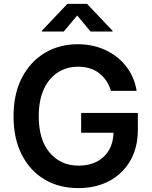

<svg xmlns="http://www.w3.org/2000/svg" viewBox="-20 -967 789 997"><path d="M387.2 9.8Q286.6 9.8 210.9 -35.4Q135.3 -80.6 92.8 -164.3Q50.3 -248 50.3 -362.8Q50.3 -480 94 -563.7Q137.7 -647.5 212.9 -692.4Q288.1 -737.3 383.3 -737.3Q463.4 -737.3 528.6 -706.5Q593.8 -675.8 636 -621.1Q678.2 -566.4 689.5 -495.1H556.2Q538.6 -553.2 494.9 -586.9Q451.2 -620.6 384.8 -620.6Q326.2 -620.6 280 -590.8Q233.9 -561 207.5 -503.7Q181.2 -446.3 181.2 -363.8Q181.2 -240.2 238.5 -173.6Q295.9 -106.9 387.7 -106.9Q469.7 -106.9 518.6 -153.1Q567.4 -199.2 569.3 -277.8H401.4V-380.4H695.8V-293Q695.8 -199.7 656 -131.6Q616.2 -63.5 546.6 -26.9Q477.1 9.8 387.2 9.8ZM311 -803.2H197.3V-807.1L329.6 -946.8H432.1L564.5 -807.1V-803.2H450.2L380.9 -886.7Z"/></svg>

Font: Inter-SemiBold
Style: Regular
Weight: 600
Designer: Rasmus Andersson
Foundry: rsms
Version: Version 4.000;git-a52131595